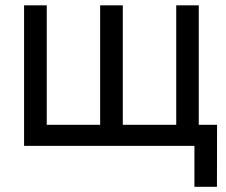

<svg xmlns="http://www.w3.org/2000/svg" viewBox="-20 -556 863 732"><path d="M71.8 -535.6H158.2V-80.1H361.8V-535.6H448.2V-80.1H651.9V-535.6H737.8V0H71.8ZM721.2 156.2V0H684.6V-80.1H807.6L807.1 156.2Z"/></svg>

Font: Inter 20pt
Style: Regular
Weight: 400
Version: Version 4.001;git-66647c0bb